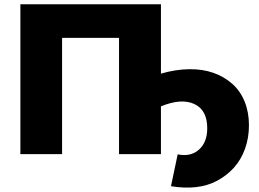

<svg xmlns="http://www.w3.org/2000/svg" viewBox="-20 -720 1208 897"><path d="M75.2 0V-700.2H731.9V-376Q800.8 -396 863.8 -396.7Q926.8 -397.5 977.1 -379.6Q1027.3 -361.8 1064.9 -328.6Q1102.5 -295.4 1122.8 -245.6Q1143.1 -195.8 1143.1 -134.8Q1143.1 -76.2 1124.8 -25.1Q1106.4 25.9 1073.5 62.7Q1040.5 99.6 995.1 124Q949.7 148.4 895 154.3Q840.3 160.2 778.8 149.9L810.1 1Q870.6 13.7 909.4 -20.8Q948.2 -55.2 948.2 -121.1Q948.2 -206.1 887.7 -234.1Q827.1 -262.2 731.9 -223.1V0H536.1V-543H270V0Z"/></svg>

Font: Montserrat ExtraBold
Style: Regular
Weight: 800
Designer: Julieta Ulanovsky
Foundry: Julieta Ulanovsky
Version: Version 9.000